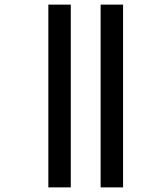

<svg xmlns="http://www.w3.org/2000/svg" viewBox="-20 -671 651 830"><path d="M415 139V-651H512V139ZM189 139V-651H286V139Z"/></svg>

Font: Noto Sans Telugu Medium
Style: Regular
Weight: 500
Designer: Jelle Bosma - Monotype Design Team
Foundry: Monotype Imaging Inc.
Version: Version 2.005; ttfautohint (v1.8.4.7-5d5b)